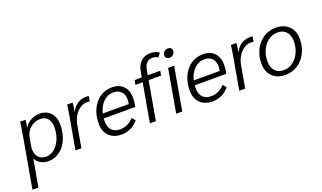

<svg xmlns="http://www.w3.org/2000/svg" viewBox="-109 -1284 3510 2092"><g transform="rotate(-20 1646.0 -237.5)"><path d="M89 -376Q97 -420 107 -500H170Q164 -446 158 -416H160Q186 -458 233 -484Q280 -510 334 -510Q414 -510 461 -459Q508 -408 508 -320Q508 -227 475.5 -152Q443 -77 385 -33.5Q327 10 255 10Q203 10 162.5 -12.5Q122 -35 107 -73H105L49 242H-20ZM438 -315Q438 -381 407.5 -417Q377 -453 320 -453Q255 -453 206 -410Q157 -367 145 -300L130 -213Q126 -193 126 -172Q126 -113 158 -79Q190 -45 247 -45Q299 -45 342.5 -81.5Q386 -118 412 -180Q438 -242 438 -315Z M634 -378Q649 -465 652 -500H716Q713 -456 705 -412L702 -400H705Q761 -510 878 -510Q896 -510 906 -507L896 -449Q880 -451 864 -451Q823 -451 784.5 -426Q746 -401 719 -357Q692 -313 682 -260L636 0H567Z M1353 -322Q1353 -291 1347 -256L1341 -222H975Q974 -212 974 -190Q974 -122 1008 -85.5Q1042 -49 1106 -49Q1151 -49 1191.5 -68.5Q1232 -88 1262 -123L1296 -84Q1217 10 1101 10Q1010 10 957 -42.5Q904 -95 904 -186Q904 -279 938.5 -353Q973 -427 1034.5 -468.5Q1096 -510 1174 -510Q1258 -510 1305.5 -460Q1353 -410 1353 -322ZM1291 -326Q1291 -386 1258.5 -419.5Q1226 -453 1168 -453Q1103 -453 1053 -404.5Q1003 -356 984 -276H1285L1287 -284Q1291 -314 1291 -326Z M1509 -447H1425L1435 -500H1518L1530 -566Q1542 -637 1585 -677Q1628 -717 1695 -717Q1726 -717 1754.5 -708.5Q1783 -700 1795 -685L1761 -641Q1740 -662 1700 -662Q1660 -662 1633.5 -636.5Q1607 -611 1599 -565L1587 -500H1732L1723 -447H1578L1499 0H1430ZM1830 -637Q1830 -664 1847.5 -682Q1865 -700 1893 -700Q1913 -700 1926 -689Q1939 -678 1939 -659Q1939 -633 1921 -615Q1903 -597 1875 -597Q1855 -597 1842.5 -608.5Q1830 -620 1830 -637ZM1823 -500H1893L1805 0H1735Z M2408 -322Q2408 -291 2402 -256L2396 -222H2030Q2029 -212 2029 -190Q2029 -122 2063 -85.5Q2097 -49 2161 -49Q2206 -49 2246.5 -68.5Q2287 -88 2317 -123L2351 -84Q2272 10 2156 10Q2065 10 2012 -42.5Q1959 -95 1959 -186Q1959 -279 1993.5 -353Q2028 -427 2089.5 -468.5Q2151 -510 2229 -510Q2313 -510 2360.5 -460Q2408 -410 2408 -322ZM2346 -326Q2346 -386 2313.5 -419.5Q2281 -453 2223 -453Q2158 -453 2108 -404.5Q2058 -356 2039 -276H2340L2342 -284Q2346 -314 2346 -326Z M2533 -378Q2548 -465 2551 -500H2615Q2612 -456 2604 -412L2601 -400H2604Q2660 -510 2777 -510Q2795 -510 2805 -507L2795 -449Q2779 -451 2763 -451Q2722 -451 2683.5 -426Q2645 -401 2618 -357Q2591 -313 2581 -260L2535 0H2466Z M2794 -193Q2794 -283 2830 -355.5Q2866 -428 2930 -469Q2994 -510 3075 -510Q3168 -510 3224 -454.5Q3280 -399 3280 -307Q3280 -217 3243.5 -144.5Q3207 -72 3143 -31Q3079 10 2998 10Q2905 10 2849.5 -45.5Q2794 -101 2794 -193ZM3210 -304Q3210 -375 3173.5 -415Q3137 -455 3073 -455Q3015 -455 2967.5 -420.5Q2920 -386 2892 -326.5Q2864 -267 2864 -195Q2864 -125 2900 -85Q2936 -45 3000 -45Q3058 -45 3106 -79.5Q3154 -114 3182 -173.5Q3210 -233 3210 -304Z"/></g></svg>

Font: Sarabun Light
Style: Italic
Weight: 300
Italic angle: -10°
Designer: Suppakit Chalermlarp | Katatrad Co.,Ltd.
Foundry: Cadson Demak Co.,Ltd.
Version: Version 1.000; ttfautohint (v1.6)